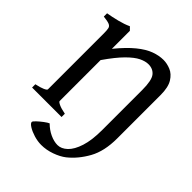

<svg xmlns="http://www.w3.org/2000/svg" viewBox="-228 -757 1075 1075"><g transform="rotate(45 309.5 -219.5)"><path d="M561.5 -135.3Q561.5 -34.2 524.4 32.5Q487.3 99.1 434.1 141.6Q407.2 162.6 366.7 177Q326.2 191.4 286.1 191.4Q257.8 191.4 228 182.4Q198.2 173.3 178 160.6Q157.7 147.9 157.7 137.7Q157.7 131.8 172.9 117.7Q188 103.5 206.3 89.8Q224.6 76.2 234.4 72.3Q260.7 98.6 292 113Q323.2 127.4 351.1 127.4Q380.9 127.4 408 101.8Q435.1 76.2 451.9 23.7Q468.8 -28.8 468.8 -109.4V-425.8Q468.8 -502 448.5 -527.6Q428.2 -553.2 391.6 -553.2Q367.7 -553.2 338.4 -539.1Q309.1 -524.9 271.5 -487.3Q233.9 -449.7 185.5 -379.9V-55.7Q185.5 -49.8 203.1 -41.3Q220.7 -32.7 256.3 -25.9V0H22.9V-25.9Q55.7 -32.7 74.2 -41Q92.8 -49.3 92.8 -55.7V-498Q92.8 -523.9 89.8 -536.9Q86.9 -549.8 72.8 -555.7Q58.6 -561.5 25.9 -564.9V-590.8Q59.1 -596.2 98.9 -606.2Q138.7 -616.2 167.5 -629.9L185.5 -611.8V-469.2Q236.8 -531.7 280 -566.9Q323.2 -602.1 361.3 -616Q399.4 -629.9 434.1 -629.9Q462.4 -629.9 491.7 -617.7Q521 -605.5 541.3 -572.8Q561.5 -540 561.5 -479Z"/></g></svg>

Font: Gentium Book Plus
Style: Regular
Weight: 400
Designer: Victor Gaultney, Annie Olsen, Iska Routamaa, Becca Hirsbrunner
Foundry: SIL International
Version: Version 6.101